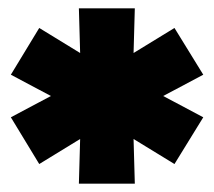

<svg xmlns="http://www.w3.org/2000/svg" viewBox="-20 -762 513 460"><path d="M371 -532 467 -481 398 -369 300 -429 303 -322H169L172 -429L74 -369L6 -481L102 -532L6 -583L74 -695L172 -635L169 -742H303L300 -635L398 -695L467 -583Z"/></svg>

Font: CMG Sans Black
Style: Regular
Weight: 900
Designer: Julieta Ulanovsky
Foundry: Julieta Ulanovsky
Version: Version 7.200